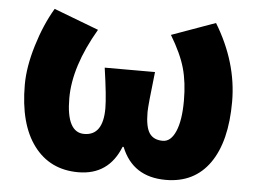

<svg xmlns="http://www.w3.org/2000/svg" viewBox="-46 -641 952 713"><g transform="rotate(5 430.0 -284.5)"><path d="M269.5 13.7Q164.1 13.7 104 -66.4Q43.9 -146.5 43.9 -293Q43.9 -359.4 68.4 -439.9Q92.8 -520.5 129.9 -583L296.9 -519.5Q212.9 -376 212.9 -257.8Q212.9 -129.9 279.3 -129.9Q349.6 -129.9 349.6 -231.4Q349.6 -274.4 334 -381.8H521.5Q506.8 -255.9 506.8 -231.4Q506.8 -175.8 522.5 -152.8Q538.1 -129.9 572.3 -129.9Q602.5 -129.9 620.1 -170.9Q637.7 -211.9 637.7 -285.2Q637.7 -353.5 623 -405.8Q608.4 -458 568.4 -524.4L731.4 -583Q816.4 -443.4 816.4 -296.9Q816.4 -148.4 759.3 -67.4Q702.1 13.7 595.7 13.7Q472.7 13.7 429.7 -94.7H425.8Q382.8 13.7 269.5 13.7Z"/></g></svg>

Font: Bpmf Zihi Sans Heavy
Style: Heavy
Weight: 900
Foundry: But Ko
Version: Version 1.320